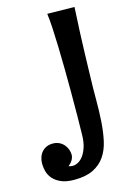

<svg xmlns="http://www.w3.org/2000/svg" viewBox="-304 -593 621 925"><g transform="rotate(-15 6.0 -131.0)"><path d="M164.1 -532.2Q160.2 -465.3 157.7 -403.6Q155.3 -341.8 153.8 -293.5Q151.9 -237.3 150.9 -188Q148.9 -130.4 149.2 -73.7Q149.4 -17.1 146 33.9Q142.6 85 133.1 128.7Q123.5 172.4 101.6 204.1Q79.6 235.8 43 253.9Q6.3 272 -50.8 272Q-92.8 272 -118.7 260Q-144.5 248 -158.7 230.5Q-172.9 212.9 -177.5 192.9Q-182.1 172.9 -182.1 157.2Q-182.1 140.6 -177.2 125.7Q-172.4 110.8 -162.8 99.9Q-153.3 88.9 -139.4 82.5Q-125.5 76.2 -107.9 76.2Q-89.8 76.2 -75.9 83Q-62 89.8 -52.5 100.8Q-43 111.8 -38.1 125.5Q-33.2 139.2 -33.2 152.8Q-33.7 160.6 -36.6 168.9Q-39.1 175.8 -45.2 184.3Q-51.3 192.9 -62 201.2Q-56.2 203.6 -50.5 204.3Q-44.9 205.1 -41 205.1Q-28.8 205.1 -14.6 197.5Q-0.5 189.9 11.2 174.1Q22.9 158.2 31 133.8Q39.1 109.4 40 75.2Q41 37.1 41.5 -19Q42 -75.2 42 -140.1Q42 -196.3 41.3 -254.6Q40.5 -313 39.1 -366.2Q37.6 -419.4 35.2 -463.1Q32.7 -506.8 28.8 -534.2Z"/></g></svg>

Font: Rum Raisin
Style: Regular
Weight: 400
Designer: Astigmatic (AOETI)
Foundry: Astigmatic (AOETI)
Version: Version 1.000